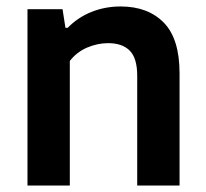

<svg xmlns="http://www.w3.org/2000/svg" viewBox="-20 -574 636 594"><path d="M65 -545.5H173.5L182.5 -488H189.5Q220.5 -520 262.8 -537Q305 -554 353 -554Q437.5 -554 486.5 -504.2Q535.5 -454.5 535.5 -347V0H404.5V-339.5Q404.5 -394 381.5 -417.2Q358.5 -440.5 314.5 -440.5Q281.5 -440.5 249.5 -426.8Q217.5 -413 196 -385.5V0H65Z"/></svg>

Font: Encode Sans SemiBold
Style: Regular
Weight: 600
Designer: Multiple Designers
Foundry: Impallari Type
Version: Version 2.000